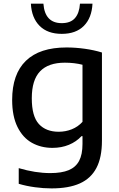

<svg xmlns="http://www.w3.org/2000/svg" viewBox="-20 -816 662 1066"><path d="M84 204.5V117.5Q176.5 145 259 145Q322 145 361.2 128.8Q400.5 112.5 419.2 77.2Q438 42 438 -16.5V-60H432.5Q403.5 -29 362.5 -12Q321.5 5 271 5Q207.5 5 157 -23.2Q106.5 -51.5 77 -111.2Q47.5 -171 47.5 -261Q47.5 -404.5 123.8 -478.5Q200 -552.5 349.5 -552.5Q399.5 -552.5 451 -545.2Q502.5 -538 546 -524.5V-35Q546 58.5 515.2 116.8Q484.5 175 423 202.5Q361.5 230 266 230Q221.5 230 173.8 223.5Q126 217 84 204.5ZM438 -139.5V-456.5Q393 -468 340 -468Q248.5 -468 202.5 -420Q156.5 -372 156.5 -270.5Q156.5 -170 196 -127.2Q235.5 -84.5 306 -84.5Q344 -84.5 378.5 -98.2Q413 -112 438 -139.5ZM151.5 -795.5H221Q229 -687.5 323 -687.5Q371.5 -687.5 396 -715.2Q420.5 -743 424 -795.5H493.5Q489.5 -716.5 445.5 -672.2Q401.5 -628 323 -628Q244 -628 199.8 -672.5Q155.5 -717 151.5 -795.5Z"/></svg>

Font: Encode Sans Semi Expanded Medium
Style: Regular
Weight: 500
Width: 6
Designer: Multiple Designers
Foundry: Impallari Type
Version: Version 2.000